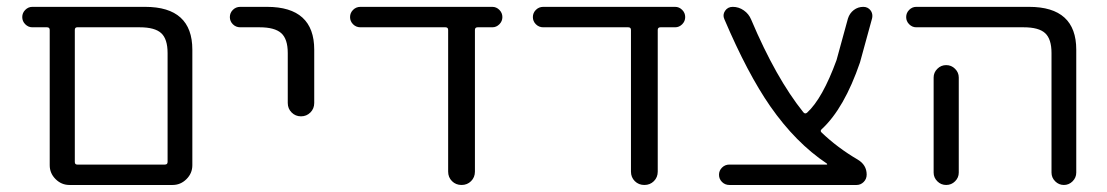

<svg xmlns="http://www.w3.org/2000/svg" viewBox="-20 -562 3228 560"><path d="M468.8 -407.2Q468.8 -448.2 450.2 -465.3Q431.6 -482.4 387.7 -482.4H205.1Q198.2 -482.4 198.2 -474.6V-89.8Q198.2 -82 205.1 -82H460.9Q468.8 -82 468.8 -89.8ZM198.2 -22.5H182.6Q159.2 -22.5 142.1 -39.6Q125 -56.6 125 -80.1V-474.6Q125 -482.4 117.2 -482.4H74.2Q62.5 -482.4 53.7 -491.2Q44.9 -500 44.9 -512.2Q44.9 -524.4 53.7 -533.2Q62.5 -542 74.2 -542H403.3Q541 -542 541 -417V-80.1Q541 -56.6 523.9 -39.6Q506.8 -22.5 483.4 -22.5Z M680.7 -482.4Q668 -482.4 659.2 -491.2Q650.4 -500 650.4 -512.2Q650.4 -524.4 659.2 -533.2Q668 -542 680.7 -542H758.8Q896.5 -542 896.5 -417V-261.7Q896.5 -245.1 885.3 -233.9Q874 -222.7 857.9 -222.7Q841.8 -222.7 830.6 -233.9Q819.3 -245.1 819.3 -261.7V-407.2Q819.3 -448.2 800.3 -465.3Q781.2 -482.4 737.3 -482.4Z M1365.2 -61.5Q1365.2 -44.9 1354 -33.7Q1342.8 -22.5 1326.2 -22.5Q1309.6 -22.5 1298.3 -33.7Q1287.1 -44.9 1287.1 -61.5V-474.6Q1287.1 -482.4 1279.3 -482.4H1031.2Q1018.6 -482.4 1009.8 -491.2Q1001 -500 1001 -512.2Q1001 -524.4 1009.8 -533.2Q1018.6 -542 1031.2 -542H1416Q1427.7 -542 1436.5 -533.2Q1445.3 -524.4 1445.3 -512.2Q1445.3 -500 1436.5 -491.2Q1427.7 -482.4 1416 -482.4H1373Q1365.2 -482.4 1365.2 -474.6Z M1898.4 -61.5Q1898.4 -44.9 1887.2 -33.7Q1876 -22.5 1859.4 -22.5Q1842.8 -22.5 1831.5 -33.7Q1820.3 -44.9 1820.3 -61.5V-474.6Q1820.3 -482.4 1812.5 -482.4H1564.5Q1551.8 -482.4 1543 -491.2Q1534.2 -500 1534.2 -512.2Q1534.2 -524.4 1543 -533.2Q1551.8 -542 1564.5 -542H1949.2Q1960.9 -542 1969.7 -533.2Q1978.5 -524.4 1978.5 -512.2Q1978.5 -500 1969.7 -491.2Q1960.9 -482.4 1949.2 -482.4H1906.2Q1898.4 -482.4 1898.4 -474.6Z M2391.6 -85Q2300.8 -145.5 2226.6 -252Q2160.2 -347.7 2092.8 -505.9Q2086.9 -518.6 2094.7 -530.3Q2102.5 -542 2117.2 -542Q2134.8 -542 2149.4 -531.7Q2164.1 -521.5 2170.9 -504.9Q2243.2 -334 2323.2 -234.4Q2328.1 -228.5 2334 -233.4Q2378.9 -274.4 2419.9 -386.7L2453.1 -507.8Q2458 -523.4 2470.2 -532.7Q2482.4 -542 2498 -542Q2511.7 -542 2519.5 -531.2Q2524.4 -524.4 2524.4 -515.6Q2524.4 -511.7 2523.4 -507.8L2488.3 -379.9Q2442.4 -246.1 2377 -185.5Q2371.1 -180.7 2376 -175.8Q2422.9 -130.9 2481.4 -96.7Q2507.8 -81.1 2507.8 -52.7Q2507.8 -40 2499 -31.2Q2490.2 -22.5 2478.5 -22.5H2107.4Q2094.7 -22.5 2085.9 -31.2Q2077.1 -40 2077.1 -52.2Q2077.1 -64.5 2085.9 -73.2Q2094.7 -82 2107.4 -82H2391.6Q2392.6 -82 2392.6 -83Q2392.6 -84 2391.6 -85Z M2776.4 -335.9V-95.7V-58.6Q2776.4 -43.9 2765.6 -33.2Q2754.9 -22.5 2739.7 -22.5Q2724.6 -22.5 2713.9 -33.2Q2703.1 -43.9 2703.1 -58.6V-95.7V-335.9Q2703.1 -350.6 2713.9 -361.3Q2724.6 -372.1 2739.7 -372.1Q2754.9 -372.1 2765.6 -361.3Q2776.4 -350.6 2776.4 -335.9ZM2652.3 -482.4Q2640.6 -482.4 2631.8 -491.2Q2623 -500 2623 -512.2Q2623 -524.4 2631.8 -533.2Q2640.6 -542 2652.3 -542H2981.4Q3119.1 -542 3119.1 -417V-58.6Q3119.1 -43.9 3108.4 -33.2Q3097.7 -22.5 3083 -22.5Q3068.4 -22.5 3057.6 -33.2Q3046.9 -43.9 3046.9 -58.6V-407.2Q3046.9 -448.2 3028.3 -465.3Q3009.8 -482.4 2965.8 -482.4Z"/></svg>

Font: Gen Jyuu Gothic P Normal
Style: Regular
Weight: 300
Designer: [Source Han Sans]
Ryoko NISHIZUKA  (kana & ideographs); Paul D. Hunt (Latin, Greek & Cyrillic); Wenlong ZHANG  (bopomofo
Version: Version 1.002.20150607